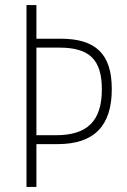

<svg xmlns="http://www.w3.org/2000/svg" viewBox="-20 -734 497 754"><path d="M419 -384C419 -524 354 -582 218 -582H123V-714H84V0H123V-168H206C351 -168 419 -241 419 -384ZM200 -203H123V-547H213C331 -547 380 -500 380 -383C380 -259 323 -203 200 -203Z"/></svg>

Font: Noto Sans Gurmukhi UI Condensed ExtraLight
Style: Regular
Weight: 200
Width: 3
Designer: Jelle Bosma - Monotype Design Team
Foundry: Monotype Imaging Inc.
Version: Version 2.004